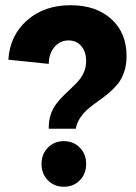

<svg xmlns="http://www.w3.org/2000/svg" viewBox="-20 -712 524 740"><path d="M168 -222.2Q168 -249 176 -272Q184.1 -294.9 196.8 -311.5Q209.5 -328.1 224.6 -343.3Q239.7 -358.4 255.1 -372.6Q270.5 -386.7 283.2 -401.4Q295.9 -416 304 -435.1Q312 -454.1 312 -476.1Q312 -512.2 293.5 -534.2Q274.9 -556.2 244.1 -556.2Q211.4 -556.2 189.7 -530.5Q168 -504.9 168 -465.8L12.2 -481.9Q18.1 -575.2 84.2 -633.5Q150.4 -691.9 252 -691.9Q350.1 -691.9 408.9 -638.7Q467.8 -585.4 467.8 -496.1Q467.8 -461.9 458.3 -434.1Q448.7 -406.2 432.9 -387.2Q417 -368.2 397.9 -352.3Q378.9 -336.4 358.6 -322.3Q338.4 -308.1 320.8 -293.5Q303.2 -278.8 289.8 -259Q276.4 -239.3 272 -215.8H168ZM164.6 -17.1Q140.1 -42 140.1 -80.1Q140.1 -118.2 164.6 -143.1Q189 -168 226.1 -168Q263.2 -168 287.6 -143.1Q312 -118.2 312 -80.1Q312 -42 287.6 -17.1Q263.2 7.8 226.1 7.8Q189 7.8 164.6 -17.1Z"/></svg>

Font: Apfel Grotezk
Style: Bold
Weight: 700
Designer: Luigi Gorlero
Foundry: Collletttivo
Version: Version 2.000;FEAKit 1.0